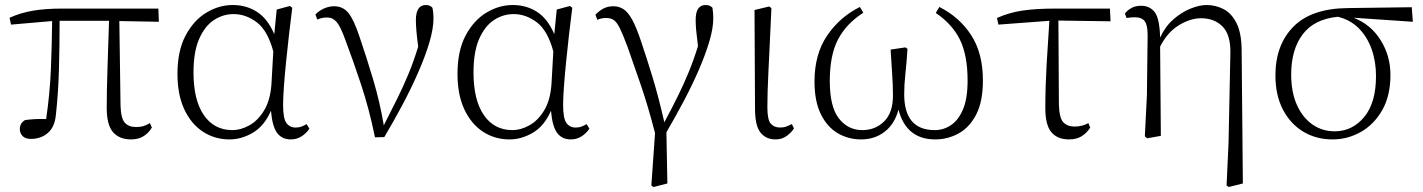

<svg xmlns="http://www.w3.org/2000/svg" viewBox="-20 -542 5678 766"><path d="M502.9 14.2Q456.5 14.2 431.2 -14.4Q405.8 -43 405.8 -111.8Q405.8 -181.2 408.9 -271.2Q412.1 -361.3 415 -459H217.8Q217.8 -363.8 215.3 -269.3Q212.9 -174.8 203.1 -85Q198.7 -35.6 171.1 -11.7Q143.6 12.2 103 12.2Q81.1 12.2 70.1 0.7Q59.1 -10.7 59.1 -26.9Q59.1 -50.8 80.1 -63Q98.1 -65.4 118.7 -66.7Q139.2 -67.9 164.1 -66.9Q179.2 -170.4 183.1 -267.3Q187 -364.3 188 -458L23.9 -443.8L18.1 -471.2Q61.5 -490.7 111.1 -499.3Q160.6 -507.8 229 -507.8H611.8L613.8 -455.1L456.1 -458L460.9 -120.1Q462.4 -69.8 478 -52.5Q493.7 -35.2 522 -35.2Q540.5 -35.2 553.2 -39.3Q565.9 -43.5 578.1 -50.8L585.9 -33.2Q573.2 -11.2 552.5 1.5Q531.7 14.2 502.9 14.2Z M896 14.2Q836.4 14.2 789.6 -16.6Q742.7 -47.4 715.3 -105.7Q688 -164.1 688 -247.1Q688 -339.4 720.5 -400.4Q752.9 -461.4 803.5 -491.7Q854 -522 908.2 -522Q962.9 -522 1005.4 -494.6Q1047.9 -467.3 1074.2 -405.8L1084 -503.9L1136.2 -518.1L1146 -511.2Q1139.6 -460.9 1133.1 -404.3Q1126.5 -347.7 1121.1 -293.2Q1115.7 -238.8 1112.5 -194.1Q1109.4 -149.4 1109.4 -123Q1109.4 -70.3 1122.3 -51.8Q1135.3 -33.2 1159.2 -33.2Q1173.3 -33.2 1183.1 -37.1Q1192.9 -41 1203.1 -46.9L1214.4 -28.8Q1202.1 -10.3 1183.1 2Q1164.1 14.2 1140.1 14.2Q1105 14.2 1085.7 -11.5Q1066.4 -37.1 1061 -100.1Q1034.2 -39.1 988.8 -12.5Q943.4 14.2 896 14.2ZM1070.3 -336.9Q1047.9 -420.4 1004.4 -453.1Q960.9 -485.8 912.1 -485.8Q870.1 -485.8 833.7 -462.2Q797.4 -438.5 774.7 -387.2Q752 -335.9 752 -252.9Q752 -142.6 793.2 -82.8Q834.5 -22.9 907.2 -22.9Q940.4 -22.9 974.9 -42Q1009.3 -61 1033.9 -101.8Q1058.6 -142.6 1063 -207Z M1476.1 5.9Q1453.1 -106.4 1420.9 -203.6Q1388.7 -300.8 1357.4 -383.8Q1338.4 -436.5 1323 -454.3Q1307.6 -472.2 1285.2 -472.2Q1262.2 -472.2 1246.1 -463.9L1238.3 -483.9Q1252 -499 1272.5 -508.1Q1293 -517.1 1312.5 -517.1Q1349.1 -517.1 1370.8 -489.3Q1392.6 -461.4 1414.1 -396Q1441.4 -316.4 1468.5 -225.6Q1495.6 -134.8 1511.2 -42Q1541 -100.1 1565.2 -149.2Q1589.4 -198.2 1609.9 -247.6Q1630.4 -296.9 1648.4 -356Q1643.6 -392.1 1641.4 -417.7Q1639.2 -443.4 1639.2 -461.9Q1639.2 -522 1679.2 -522Q1695.8 -522 1705.1 -511.2Q1709.5 -492.2 1709.5 -469.2Q1709.5 -428.2 1693.1 -373Q1676.8 -317.9 1648.9 -254.2Q1621.1 -190.4 1585.9 -124.3Q1550.8 -58.1 1513.2 4.9Z M2013.2 14.2Q1953.6 14.2 1906.7 -16.6Q1859.9 -47.4 1832.5 -105.7Q1805.2 -164.1 1805.2 -247.1Q1805.2 -339.4 1837.6 -400.4Q1870.1 -461.4 1920.7 -491.7Q1971.2 -522 2025.4 -522Q2080.1 -522 2122.6 -494.6Q2165 -467.3 2191.4 -405.8L2201.2 -503.9L2253.4 -518.1L2263.2 -511.2Q2256.8 -460.9 2250.2 -404.3Q2243.7 -347.7 2238.3 -293.2Q2232.9 -238.8 2229.7 -194.1Q2226.6 -149.4 2226.6 -123Q2226.6 -70.3 2239.5 -51.8Q2252.4 -33.2 2276.4 -33.2Q2290.5 -33.2 2300.3 -37.1Q2310.1 -41 2320.3 -46.9L2331.5 -28.8Q2319.3 -10.3 2300.3 2Q2281.2 14.2 2257.3 14.2Q2222.2 14.2 2202.9 -11.5Q2183.6 -37.1 2178.2 -100.1Q2151.4 -39.1 2106 -12.5Q2060.5 14.2 2013.2 14.2ZM2187.5 -336.9Q2165 -420.4 2121.6 -453.1Q2078.1 -485.8 2029.3 -485.8Q1987.3 -485.8 1950.9 -462.2Q1914.6 -438.5 1891.8 -387.2Q1869.1 -335.9 1869.1 -252.9Q1869.1 -142.6 1910.4 -82.8Q1951.7 -22.9 2024.4 -22.9Q2057.6 -22.9 2092 -42Q2126.5 -61 2151.1 -101.8Q2175.8 -142.6 2180.2 -207Z M2578.6 198.2 2593.3 -11.2Q2564.9 -120.6 2536.4 -203.4Q2507.8 -286.1 2484.4 -353Q2465.8 -402.8 2453.6 -428Q2441.4 -453.1 2429.2 -461.7Q2417 -470.2 2398.4 -470.2Q2378.9 -470.2 2363.3 -462.9L2355.5 -482.9Q2369.6 -498.5 2387.2 -507.8Q2404.8 -517.1 2427.2 -517.1Q2448.7 -517.1 2466.8 -505.9Q2484.9 -494.6 2502 -463.9Q2519 -433.1 2538.6 -374Q2558.1 -316.4 2582.3 -237.8Q2606.4 -159.2 2630.4 -54.2Q2661.1 -111.3 2684.8 -159.4Q2708.5 -207.5 2728 -255.1Q2747.6 -302.7 2764.6 -357.9Q2759.3 -401.4 2757.3 -422.6Q2755.4 -443.8 2755.4 -461.9Q2755.4 -494.1 2765.9 -508.1Q2776.4 -522 2794.4 -522Q2805.7 -522 2811.5 -519Q2817.4 -516.1 2822.3 -511.2Q2825.7 -490.2 2825.7 -469.2Q2825.7 -429.7 2810.1 -377Q2794.4 -324.2 2768.1 -263.4Q2741.7 -202.6 2708 -138.9Q2674.3 -75.2 2638.7 -14.2L2642.6 189.9L2587.4 204.1Z M3074.2 14.2Q3036.1 14.2 3014.2 -12.9Q2992.2 -40 2992.2 -108.9L2990.2 -502L3048.3 -516.1L3057.6 -509.8Q3053.7 -424.3 3050.8 -362.5Q3047.9 -300.8 3045.7 -256.3Q3043.5 -211.9 3042.5 -178.2Q3041.5 -144.5 3041.5 -113.8Q3041.5 -64.5 3054.9 -48.8Q3068.4 -33.2 3092.3 -33.2Q3107.4 -33.2 3118.2 -37.6Q3128.9 -42 3139.2 -46.9L3147.5 -29.8Q3138.2 -14.2 3119.1 0Q3100.1 14.2 3074.2 14.2Z M3415.5 14.2Q3364.3 14.2 3322 -10.7Q3279.8 -35.6 3254.6 -86.9Q3229.5 -138.2 3229.5 -216.8Q3229.5 -325.7 3279.8 -399.9Q3330.1 -474.1 3410.6 -514.2L3424.3 -491.2Q3356.9 -448.2 3323.7 -385.3Q3290.5 -322.3 3290.5 -219.2Q3290.5 -115.7 3326.9 -69.3Q3363.3 -22.9 3420.4 -22.9Q3472.2 -22.9 3507.3 -57.6Q3542.5 -92.3 3542.5 -160.2Q3542.5 -202.6 3539.6 -242.7Q3536.6 -282.7 3533.2 -344.2L3592.3 -353L3600.6 -347.2Q3596.7 -289.1 3592 -246.6Q3587.4 -204.1 3587.4 -166Q3587.4 -22.9 3709.5 -22.9Q3744.1 -22.9 3773.9 -42.7Q3803.7 -62.5 3822 -105.7Q3840.3 -148.9 3840.3 -220.2Q3840.3 -321.8 3809.6 -384Q3778.8 -446.3 3713.4 -490.2L3727.5 -514.2Q3807.6 -474.1 3854.5 -401.9Q3901.4 -329.6 3901.4 -221.2Q3901.4 -137.2 3874.8 -85.4Q3848.1 -33.7 3804.7 -9.8Q3761.2 14.2 3711.4 14.2Q3595.2 14.2 3564.5 -105Q3550.3 -48.8 3510.5 -17.3Q3470.7 14.2 3415.5 14.2Z M4245.6 14.2Q4198.7 14.2 4174.6 -14.4Q4150.4 -43 4150.4 -110.8Q4150.4 -193.4 4155.5 -283.4Q4160.6 -373.5 4166.5 -459L3963.4 -443.8L3957.5 -470.2Q4005.4 -491.7 4059.1 -499.8Q4112.8 -507.8 4192.4 -507.8H4408.2L4410.6 -457L4202.6 -460L4204.6 -125Q4206.1 -70.8 4222.4 -54Q4238.8 -37.1 4266.6 -37.1Q4283.7 -37.1 4297.1 -40.8Q4310.5 -44.4 4322.3 -50.8L4329.6 -33.2Q4315.9 -11.2 4295.4 1.5Q4274.9 14.2 4245.6 14.2Z M4873.5 198.2 4881.3 29.8 4888.7 -330.1Q4890.1 -403.3 4857.4 -436.3Q4824.7 -469.2 4771.5 -469.2Q4729 -469.2 4683.1 -441.2Q4637.2 -413.1 4608.4 -356L4611.3 0L4556.6 9.8L4547.4 2L4555.7 -161.1L4558.6 -401.9Q4558.6 -441.9 4546.9 -457.5Q4535.2 -473.1 4507.3 -473.1Q4492.7 -473.1 4474.6 -470.2L4467.8 -487.8Q4476.6 -500 4492.9 -509.5Q4509.3 -519 4532.7 -519Q4566.9 -519 4586.7 -493.7Q4606.4 -468.3 4608.4 -392.1Q4628.4 -436 4661.4 -464.8Q4694.3 -493.7 4730 -507.8Q4765.6 -522 4793.5 -522Q4831.1 -522 4862.8 -504.9Q4894.5 -487.8 4913.8 -448.5Q4933.1 -409.2 4933.6 -341.8L4938.5 189.9L4882.3 204.1Z M5296.4 14.2Q5231 14.2 5179.4 -16.8Q5127.9 -47.9 5098.1 -105.2Q5068.4 -162.6 5068.4 -241.2Q5068.4 -362.3 5139.9 -435.3Q5211.4 -508.3 5357.4 -509.8L5612.3 -513.2L5616.7 -455.1L5380.4 -471.2Q5448.7 -444.8 5488 -382.1Q5527.3 -319.3 5527.3 -243.2Q5527.3 -160.6 5494.9 -103.3Q5462.4 -45.9 5409.7 -15.9Q5356.9 14.2 5296.4 14.2ZM5317.4 -475.1Q5223.1 -465.8 5177.2 -405Q5131.3 -344.2 5131.3 -245.1Q5131.3 -173.8 5154.3 -123Q5177.2 -72.3 5216.3 -45.2Q5255.4 -18.1 5304.7 -18.1Q5375 -18.1 5422.4 -75Q5469.7 -131.8 5469.7 -238.8Q5469.7 -295.9 5452.4 -345.2Q5435.1 -394.5 5401.4 -428.7Q5367.7 -462.9 5317.4 -475.1Z"/></svg>

Font: Source Han Serif TW ExtraLight
Style: Regular
Weight: 250
Designer: Ryoko NISHIZUKA Ë•øÂ°öÊ∂ºÂ≠ê (kana & ideographs); Frank Grie√ühammer (Latin, Greek & Cyrillic); Wenlong ZHANG Âº†ÊñáÈæô 
Foundry: Adobe
Version: Version 2.003;hotconv 1.1.1;makeotfexe 2.6.0